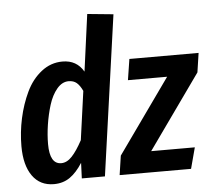

<svg xmlns="http://www.w3.org/2000/svg" viewBox="-53 -810 984 884"><g transform="rotate(-5 438.5 -368.5)"><path d="M381.8 -752 502 -740.2 397.9 0H291L293.9 -71.8Q266.6 -28.8 235.1 -6.8Q203.6 15.1 161.1 15.1Q97.2 15.1 62 -34.4Q26.9 -84 26.9 -171.9Q26.9 -236.3 40.8 -300.3Q54.7 -364.3 81.1 -419.7Q107.4 -475.1 151.1 -509.5Q194.8 -543.9 249 -543.9Q314.5 -543.9 346.2 -488.8ZM877 -528.8 863.8 -439.9 620.1 -97.2H821.8L795.9 0H465.8L479 -88.9L723.1 -432.1H542L557.1 -528.8ZM269 -451.2Q239.3 -451.2 215.3 -422.9Q191.4 -394.5 177.7 -350.6Q164.1 -306.6 157 -260Q149.9 -213.4 149.9 -170.9Q149.9 -78.1 203.1 -78.1Q229.5 -78.1 252.9 -103.3Q276.4 -128.4 301.8 -175.8L333 -400.9Q320.8 -426.8 306.4 -439Q292 -451.2 269 -451.2Z"/></g></svg>

Font: Fira Sans Compressed Medium
Style: Italic
Weight: 500
Width: 3
Italic angle: -8°
Designer: Carrois Corporate & Edenspiekermann AG
Foundry: Carrois Corporate GbR & Edenspiekermann AG
Version: Version 4.203;PS 004.203;hotconv 1.0.88;makeotf.lib2.5.64775